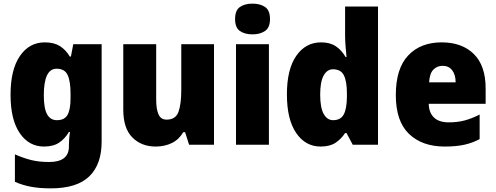

<svg xmlns="http://www.w3.org/2000/svg" viewBox="-20 -796 2727 1056"><path d="M226 -563Q277 -563 309.5 -542.5Q342 -522 364 -485H370L383 -553H539V-17Q539 108 471 174Q403 240 259 240Q199 240 152 231.5Q105 223 62 204V53Q110 74 152.5 84.5Q195 95 250 95Q359 95 359 10V1Q359 -13 360.5 -32.5Q362 -52 365 -70H359Q338 -34 306 -12Q274 10 222 10Q139 10 88.5 -64Q38 -138 38 -275Q38 -413 89.5 -488Q141 -563 226 -563ZM291 -418Q221 -418 221 -272Q221 -200 239 -167.5Q257 -135 293 -135Q335 -135 351.5 -164.5Q368 -194 368 -256V-281Q368 -349 352 -383.5Q336 -418 291 -418Z M1157 -553V0H1020L998 -69H988Q964 -28 924.5 -9Q885 10 836 10Q758 10 708 -40Q658 -90 658 -193V-553H839V-249Q839 -195 852 -166.5Q865 -138 896 -138Q946 -138 961.5 -180.5Q977 -223 977 -300V-553Z M1369 -776Q1411 -776 1438 -757.5Q1465 -739 1465 -691Q1465 -644 1437.5 -625.5Q1410 -607 1369 -607Q1326 -607 1299.5 -625.5Q1273 -644 1273 -691Q1273 -739 1299.5 -757.5Q1326 -776 1369 -776ZM1459 -553V0H1278V-553Z M1743 10Q1660 10 1609 -64.5Q1558 -139 1558 -277Q1558 -415 1609.5 -489Q1661 -563 1746 -563Q1795 -563 1827 -541.5Q1859 -520 1881 -482H1886Q1883 -509 1880.5 -542Q1878 -575 1878 -603V-760H2059V0H1920L1886 -64H1878Q1856 -31 1825 -10.5Q1794 10 1743 10ZM1812 -135Q1853 -135 1870 -165.5Q1887 -196 1888 -261V-282Q1888 -348 1871.5 -381.5Q1855 -415 1811 -415Q1779 -415 1760 -380.5Q1741 -346 1741 -276Q1741 -203 1760.5 -169Q1780 -135 1812 -135Z M2409 -563Q2521 -563 2586 -499Q2651 -435 2651 -310V-225H2338Q2339 -177 2366.5 -150Q2394 -123 2449 -123Q2496 -123 2535.5 -133.5Q2575 -144 2618 -166V-31Q2579 -10 2534 0Q2489 10 2426 10Q2302 10 2229.5 -59.5Q2157 -129 2157 -273Q2157 -419 2225 -491Q2293 -563 2409 -563ZM2415 -434Q2384 -434 2363.5 -413Q2343 -392 2340 -343H2486Q2486 -385 2467 -409.5Q2448 -434 2415 -434Z"/></svg>

Font: Noto Sans Lao SemiCondensed Black
Style: Regular
Weight: 900
Width: 4
Designer: Monotype Design Team
Foundry: Monotype Imaging Inc.
Version: Version 2.003; ttfautohint (v1.8.4.7-5d5b)